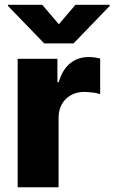

<svg xmlns="http://www.w3.org/2000/svg" viewBox="-20 -795 486 815"><path d="M159.4 -774.5H13.8V-769.9L167.6 -610.8H292.3L445.7 -769.9V-774.5H300.4L229.8 -692.1ZM55 0H228.7V-296.2C228.7 -361.2 274.9 -404.8 337 -404.8C357.6 -404.8 388.5 -401.3 405.2 -395.6V-546.5C390.6 -550.4 372.9 -552.9 356.5 -552.9C296.9 -552.9 249.3 -518.1 229.4 -446H223.7V-545.5H55Z"/></svg>

Font: TID UI Extra Bold
Style: Regular
Weight: 800
Designer: The TID Project Authors
Foundry: Bakken & Bæck
Version: Version 1.001;hotconv 1.0.109;makeotfexe 2.5.65596